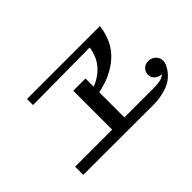

<svg xmlns="http://www.w3.org/2000/svg" viewBox="-83 -934 1165 1165"><g transform="rotate(-45 500.0 -351.0)"><path d="M940 -214Q940 -199 933 -184.5Q926 -170 918 -158Q883 -106 825.5 -86.5Q768 -67 709 -67Q558 -67 408 -67.5Q258 -68 107 -68V-138H425V-472H530V-401Q594 -427 632.5 -472.5Q671 -518 681 -587L191 -583V-635H817Q802 -514 724 -445Q646 -376 530 -354V-138H786Q810 -138 834 -142.5Q858 -147 877 -162Q853 -163 833.5 -178.5Q814 -194 814 -219Q814 -244 831 -261Q848 -278 873 -278Q900 -278 920 -260Q940 -242 940 -214Z"/></g></svg>

Font: Kaisei Decol Medium
Style: Regular
Weight: 500
Designer: Font-Kai, 金井和夫
Foundry: KAZUO KANAI
Version: Version 5.003